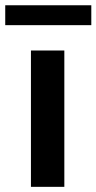

<svg xmlns="http://www.w3.org/2000/svg" viewBox="-52 -724 373 744"><path d="M197.3 -528.3V0H67.9V-528.3ZM301.8 -703.6V-626.5H-31.7V-703.6Z"/></svg>

Font: Roboto SemiBold
Style: Regular
Weight: 600
Designer: Christian Robertson
Foundry: Google
Version: Version 3.009; 2024